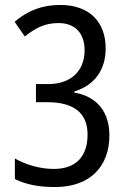

<svg xmlns="http://www.w3.org/2000/svg" viewBox="-20 -744 512 774"><path d="M406 -549C406 -655 341 -724 223 -724C149 -724 91 -701 39 -656L80 -597C123 -631 160 -651 216 -651C282 -651 321 -611 321 -541C321 -460 268 -405 174 -405H125V-332H171C278 -332 333 -288 333 -202C333 -118 291 -63 197 -63C144 -63 88 -78 40 -105V-22C88 1 138 10 202 10C345 10 421 -75 421 -198C421 -292 372 -355 279 -371V-375C361 -400 406 -462 406 -549Z"/></svg>

Font: Noto Sans Khmer UI Condensed
Style: Regular
Weight: 400
Width: 3
Designer: Danh Hong and the Monotype Design Team
Foundry: Monotype Imaging Inc.
Version: Version 2.002